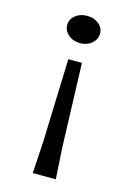

<svg xmlns="http://www.w3.org/2000/svg" viewBox="-116 -662 595 870"><g transform="rotate(15 182.0 -227.0)"><path d="M259 -540Q259 -513 237 -494Q215 -475 182 -475Q149 -475 127 -494Q105 -513 105 -540Q105 -567 127 -585Q149 -603 182 -603Q215 -603 237 -585Q259 -567 259 -540ZM227 -1 236 149H128L137 -1L150 -391H214Z"/></g></svg>

Font: Farro Light
Style: Regular
Weight: 300
Designer: Aceler Chua
Foundry: Grayscale Limited
Version: Version 1.101